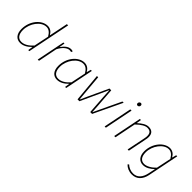

<svg xmlns="http://www.w3.org/2000/svg" viewBox="111 -1762 3036 3036"><g transform="rotate(45 1629.0 -244.0)"><path d="M186 12C254 12 316 -26 366 -78H370L358 0H382L528 -722H500L456 -506L436 -410H432C406 -458 364 -490 306 -490C174 -490 46 -344 46 -160C46 -48 102 12 186 12ZM188 -14C118 -14 74 -64 74 -166C74 -314 184 -464 304 -464C352 -464 392 -438 430 -372L378 -122C318 -54 254 -14 188 -14Z M570 0H598L662 -322C706 -410 770 -462 822 -462C840 -462 850 -460 858 -456L870 -482C856 -488 840 -490 828 -490C766 -490 718 -444 678 -388H674L690 -478H666Z M1010 12C1078 12 1140 -26 1190 -78H1194L1182 0H1206L1302 -478H1278L1260 -410H1256C1230 -458 1188 -490 1130 -490C998 -490 870 -344 870 -160C870 -48 926 12 1010 12ZM1012 -14C942 -14 898 -64 898 -166C898 -314 1008 -464 1128 -464C1176 -464 1216 -438 1254 -372L1202 -122C1142 -54 1078 -14 1012 -14Z M1460 0H1502L1646 -312C1668 -358 1690 -410 1710 -454H1714C1718 -410 1718 -358 1722 -312L1744 0H1786L2014 -478H1986L1832 -154C1810 -110 1792 -68 1772 -26H1768C1766 -68 1762 -110 1760 -154L1736 -478H1696L1546 -154C1526 -110 1508 -68 1488 -26H1484C1480 -68 1476 -110 1472 -154L1444 -478H1416Z M2066 0H2094L2190 -478H2162ZM2202 -600C2220 -600 2238 -616 2238 -638C2238 -656 2226 -668 2210 -668C2192 -668 2174 -652 2174 -628C2174 -612 2186 -600 2202 -600Z M2280 0H2308L2380 -358C2456 -432 2516 -464 2560 -464C2624 -464 2650 -432 2650 -370C2650 -350 2648 -336 2642 -306L2580 0H2608L2670 -310C2676 -338 2678 -350 2678 -374C2678 -442 2646 -490 2564 -490C2506 -490 2448 -452 2392 -400H2388L2400 -478H2376Z M2906 234C3014 234 3082 162 3106 48L3212 -478H3188L3170 -410H3166C3140 -458 3097 -490 3040 -490C2914 -490 2786 -344 2786 -166C2786 -56 2842 4 2924 4C2992 4 3050 -32 3106 -86L3082 30C3060 136 3006 208 2908 208C2852 208 2798 184 2764 150L2746 168C2784 208 2840 234 2906 234ZM2926 -22C2856 -22 2814 -72 2814 -172C2814 -314 2924 -464 3038 -464C3086 -464 3125 -438 3164 -372L3112 -124C3054 -62 2982 -22 2926 -22Z"/></g></svg>

Font: Source Sans Pro ExtraLight
Style: Italic
Weight: 200
Italic angle: -11°
Designer: Paul D. Hunt
Foundry: Adobe Systems Incorporated
Version: Version 3.006;hotconv 1.0.111;makeotfexe 2.5.65597